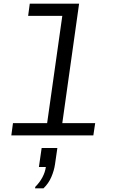

<svg xmlns="http://www.w3.org/2000/svg" viewBox="-20 -741 640 1051"><path d="M42 0 51 -67H238L321 -654H134L143 -721H413L321 -67H501L491 0ZM172 290 173 282Q197 258 212 230Q227 202 231 173H193L208 69H294L281 159Q276 193 261 228Q246 263 218 290Z"/></svg>

Font: Chivo Mono Medium Light
Style: Italic
Weight: 300
Italic angle: -8.05°
Monospace: yes
Version: Version 1.008